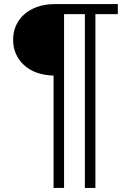

<svg xmlns="http://www.w3.org/2000/svg" viewBox="-20 -720 638 950"><path d="M245 210V-346Q151 -349 98 -398.8Q45 -448.5 45 -523Q45 -574 70.2 -614Q95.5 -654 142.8 -677Q190 -700 256 -700H563V-650H452V210H400V-650H297V210Z"/></svg>

Font: Geologica Thin
Style: Regular
Weight: 100
Designer: Sindre Bremnes, Frode Helland
Foundry: Monokrom Skriftforlag AS
Version: Version 1.010; ttfautohint (v1.8.4.7-5d5b);gftools[0.9.28]